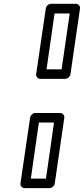

<svg xmlns="http://www.w3.org/2000/svg" viewBox="-20 -848 438 1003"><path d="M86.9 109.9 137.2 -232.9Q138.7 -243.7 147.2 -250.7Q155.8 -257.8 165 -257.8H293.9Q304.7 -257.8 311 -249.8Q317.4 -241.7 315.9 -232.9L266.1 109.9Q264.6 120.6 255.9 127.7Q247.1 134.8 237.8 134.8H108.9Q98.1 134.8 91.8 126.7Q85.4 118.7 86.9 109.9ZM141.1 85H220.2L262.2 -208H183.1ZM168.9 -460.9 219.2 -803.2Q220.7 -814 229.2 -821Q237.8 -828.1 247.1 -828.1H376Q386.7 -828.1 393.1 -820.1Q399.4 -812 397.9 -803.2L348.1 -460.9Q346.7 -450.2 337.9 -443.1Q329.1 -436 319.8 -436H190.9Q180.2 -436 173.8 -444.1Q167.5 -452.1 168.9 -460.9ZM223.1 -485.8H301.8L344.2 -777.8H265.1Z"/></svg>

Font: Trueno Bold Outline
Style: Italic
Weight: 700
Width: 6
Designer: Julieta Ulanovsky
Foundry: Julieta Ulanovsky
Version: Version 3.001b | FøM Fix